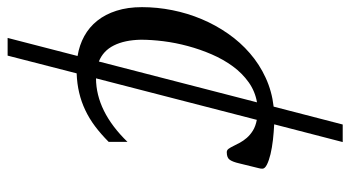

<svg xmlns="http://www.w3.org/2000/svg" viewBox="-236 -520 955 524"><g transform="rotate(90 242.0 -258.5)"><path d="M132.3 198.7H84L133.3 7.8Q103.5 2.9 79.1 -10.5Q54.7 -23.9 37.1 -45.9Q19.5 -67.9 9.8 -98.4Q0 -128.9 0 -168Q0 -209.5 8.3 -251Q16.6 -292.5 32.7 -330.8Q48.8 -369.1 72.3 -402.8Q95.7 -436.5 126 -462.6Q156.2 -488.8 192.9 -505.6Q229.5 -522.5 271.5 -527.3L320.3 -715.8H368.2L319.8 -528.8Q340.8 -527.8 362.3 -525.4Q383.8 -522.9 401.1 -518.8Q418.5 -514.6 429.7 -509Q440.9 -503.4 440.9 -496.6Q440.9 -491.7 439.5 -486.8L426.3 -433.1Q422.4 -416 416.7 -407.7Q411.1 -399.4 396 -399.4Q390.1 -399.4 386.5 -404.5Q382.8 -409.7 378.9 -417.7Q375 -425.8 369.9 -435.3Q364.7 -444.8 356.7 -454.1Q348.6 -463.4 336.9 -470.7Q325.2 -478 307.6 -481.4L194.3 -42.5Q284.7 -43 367.7 -128.4V-77.1Q346.2 -55.7 325 -39.8Q303.7 -23.9 281 -13.2Q258.3 -2.4 233.6 3.4Q209 9.3 180.7 10.3ZM88.9 -165Q89.8 -120.6 104.5 -91.3Q119.1 -62 148.4 -50.3L259.8 -481.9Q229.5 -476.6 205.1 -459.2Q180.7 -441.9 161.6 -416Q142.6 -390.1 128.9 -358.4Q115.2 -326.7 106.2 -293.2Q97.2 -259.8 93 -226.6Q88.9 -193.4 88.9 -165Z"/></g></svg>

Font: Arian AMU Serif
Style: Italic
Weight: 400
Italic angle: -15°
Designer: Ruben Hakobyan (Tarumian)
Foundry: Ruben Hakobyan (Tarumian)
Version: Version 1.002